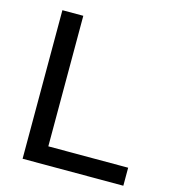

<svg xmlns="http://www.w3.org/2000/svg" viewBox="-102 -751 743 834"><g transform="rotate(15 269.5 -334.0)"><path d="M76 0V-668H170V-81H529V0Z"/></g></svg>

Font: Atkinson Hyperlegible
Style: Regular
Weight: 400
Designer: Elliott Scott, Megan Eiswerth, Linus Boman, Theodore Petrosky
Foundry: Braille Institute
Version: Version 1.006; ttfautohint (v1.8.3)